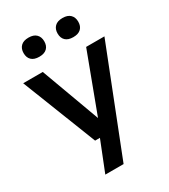

<svg xmlns="http://www.w3.org/2000/svg" viewBox="-237 -891 1078 1223"><g transform="rotate(-30 302.0 -280.0)"><path d="M217.5 0 3.5 -545.5H147.5L305.5 -115.5L466.5 -545.5H601L300 220H165.5L253 0ZM427.5 -640Q390 -640 370.8 -658.5Q351.5 -677 351.5 -710Q351.5 -742.5 370.8 -761.5Q390 -780.5 427.5 -780.5Q465 -780.5 484.2 -761.5Q503.5 -742.5 503.5 -710Q503.5 -677 484.2 -658.5Q465 -640 427.5 -640ZM177.5 -640Q140 -640 120.8 -658.5Q101.5 -677 101.5 -710Q101.5 -742.5 120.8 -761.5Q140 -780.5 177.5 -780.5Q215 -780.5 234.2 -761.5Q253.5 -742.5 253.5 -710Q253.5 -677 234.2 -658.5Q215 -640 177.5 -640Z"/></g></svg>

Font: Encode Sans SemiExpanded SemiExpanded SemiBold
Style: Regular
Weight: 600
Width: 6
Designer: Multiple Designers
Foundry: Impallari Type
Version: Version 3.000; ttfautohint (v1.8.3) -l 8 -r 50 -G 200 -x 14 